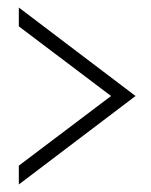

<svg xmlns="http://www.w3.org/2000/svg" viewBox="-20 -485 400 510"><path d="M30 -415V-465L340 -230L30 5V-45L275 -230Z"/></svg>

Font: Oranienbaum
Style: Regular
Weight: 400
Designer: Oleg Pospelov and Jovanny Lemonad
Foundry: Oleg Pospelov and jovanny Lemonad
Version: Version 1.001; ttfautohint (v0.91) -l 8 -r 50 -G 200 -x 0 -w